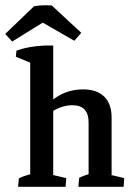

<svg xmlns="http://www.w3.org/2000/svg" viewBox="-47 -722 519 742"><path d="M153.3 -700.7 267.1 -595.2 240.2 -564.5 89.8 -650.9ZM153.3 -700.7 145.5 -651.4 0 -561.5 -26.9 -590.8 85 -698.2Q101.6 -700.7 117.7 -701.4Q133.8 -702.1 153.3 -700.7ZM69.8 -2.9V-504.9L158.7 -490.7V-2.9ZM295.4 -2.9V-248.5Q295.4 -315.4 232.4 -315.4Q182.1 -315.4 130.4 -274.4L121.1 -300.3Q182.6 -376.5 274.4 -376.5Q327.6 -376.5 356 -348.4Q384.3 -320.3 384.3 -268.1V-2.9ZM22.9 0 25.9 -32.7Q39.6 -39.6 53.7 -43.9Q67.9 -48.3 82 -51.8L69.8 -12.2V-82H158.7V-12.2L148.4 -47.9L209 -33.7L206.5 0ZM255.9 0 258.8 -34.7Q269 -40 281 -44.2Q293 -48.3 307.1 -51.8L295.4 -12.2V-82H384.3V-12.2L373.5 -47.9L433.1 -33.7L430.7 0ZM69.8 -437.5V-498.5L80.1 -475.6L14.2 -502.9L16.6 -526.4Q64.5 -543.5 125.5 -545.9H158.7V-461.9Z"/></svg>

Font: Markazi Text Medium
Style: Regular
Weight: 500
Designer: Borna Izadpanah (Arabic designer), Fiona Ross (Arabic design director) and Florian Runge (Latin designer)
Foundry: Borna Izadpanah and Florian Runge
Version: Version 1.001